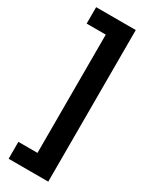

<svg xmlns="http://www.w3.org/2000/svg" viewBox="-245 -840 824 1053"><g transform="rotate(30 167.0 -313.0)"><path d="M274 -793H23V-689H144V60H23V167H274Z"/></g></svg>

Font: Mona Sans SemiCondensed
Style: Bold
Weight: 700
Width: 4
Designer: Deni Anggara
Foundry: GitHub
Version: Version 2.000